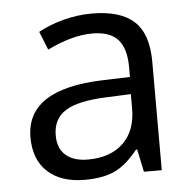

<svg xmlns="http://www.w3.org/2000/svg" viewBox="-45 -589 646 644"><g transform="rotate(-5 278.0 -267.0)"><path d="M415 0 398.9 -76.2H395Q355 -25.9 315.2 -8.1Q275.4 9.8 215.8 9.8Q136.2 9.8 91.1 -31.2Q45.9 -72.3 45.9 -147.9Q45.9 -310.1 305.2 -317.9L396 -320.8V-354Q396 -417 368.9 -447Q341.8 -477.1 282.2 -477.1Q215.3 -477.1 130.9 -436L106 -498Q145.5 -519.5 192.6 -531.7Q239.7 -543.9 287.1 -543.9Q382.8 -543.9 429 -501.5Q475.1 -459 475.1 -365.2V0ZM231.9 -57.1Q307.6 -57.1 350.8 -98.6Q394 -140.1 394 -214.8V-263.2L313 -259.8Q216.3 -256.3 173.6 -229.7Q130.9 -203.1 130.9 -147Q130.9 -103 157.5 -80.1Q184.1 -57.1 231.9 -57.1Z"/></g></svg>

Font: f02293617
Style: Regular
Weight: 400
Foundry: Ascender Corporation
Version: Version 1.10